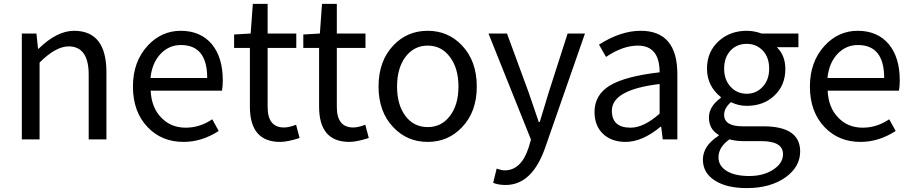

<svg xmlns="http://www.w3.org/2000/svg" viewBox="-20 -715 4678 985"><path d="M92 -543H167L175 -465H178Q272 -557 360 -557Q526 -557 526 -344V0H435V-332Q435 -477 332 -477Q266 -477 183 -394V0H92Z M738 -62Q662 -141 662 -271Q662 -398 737 -480Q808 -557 907 -557Q1009 -557 1067 -488Q1123 -420 1123 -302Q1123 -276 1119 -250H753Q757 -163 807 -112Q856 -60 933 -60Q1005 -60 1069 -103L1102 -43Q1015 13 922 13Q810 13 738 -62ZM1043 -315Q1043 -484 908 -484Q848 -484 805 -440Q760 -393 752 -315Z M1262 -168V-469H1181V-538L1266 -543L1277 -695H1353V-543H1500V-469H1353V-166Q1353 -61 1437 -61Q1463 -61 1499 -75L1517 -7Q1455 13 1417 13Q1262 13 1262 -168Z M1617 -168V-469H1536V-538L1621 -543L1632 -695H1708V-543H1855V-469H1708V-166Q1708 -61 1792 -61Q1818 -61 1854 -75L1872 -7Q1810 13 1772 13Q1617 13 1617 -168Z M1998 -62Q1922 -141 1922 -271Q1922 -402 1998 -482Q2069 -557 2174 -557Q2279 -557 2350 -482Q2426 -402 2426 -271Q2426 -141 2350 -62Q2279 13 2174 13Q2069 13 1998 -62ZM2288 -120Q2332 -177 2332 -271Q2332 -365 2288 -423Q2245 -481 2174 -481Q2104 -481 2060 -423Q2017 -365 2017 -271Q2017 -177 2060 -120Q2103 -63 2174 -63Q2245 -63 2288 -120Z M2510 223 2528 150Q2553 159 2569 159Q2654 159 2692 42L2704 1L2486 -543H2581L2692 -241Q2730 -128 2744 -89H2749L2795 -241L2892 -543H2981L2776 45Q2709 234 2574 234Q2537 234 2510 223Z M3075 -27Q3030 -69 3030 -141Q3030 -229 3110 -277Q3189 -324 3364 -344Q3364 -481 3252 -481Q3175 -481 3089 -423L3053 -486Q3164 -557 3267 -557Q3455 -557 3455 -334V0H3380L3372 -65H3369Q3275 13 3189 13Q3119 13 3075 -27ZM3364 -132V-284Q3119 -255 3119 -147Q3119 -60 3215 -60Q3283 -60 3364 -132Z M3649 212Q3586 173 3586 104Q3586 33 3667 -19V-23Q3617 -52 3617 -112Q3617 -169 3678 -213V-217Q3607 -274 3607 -363Q3607 -450 3668 -505Q3726 -557 3811 -557Q3849 -557 3887 -543H4076V-473H3965Q4009 -431 4009 -361Q4009 -276 3951 -223Q3896 -172 3811 -172Q3768 -172 3730 -191Q3695 -161 3695 -126Q3695 -67 3790 -67H3896Q4085 -67 4085 62Q4085 140 4011 194Q3933 250 3811 250Q3709 250 3649 212ZM3892 -269Q3926 -305 3926 -363Q3926 -421 3893 -456Q3860 -490 3811 -490Q3761 -490 3729 -457Q3695 -421 3695 -363Q3695 -305 3729 -269Q3762 -234 3811 -234Q3859 -234 3892 -269ZM3950 153Q3997 121 3997 76Q3997 9 3886 9H3792Q3758 9 3722 0Q3666 40 3666 92Q3666 136 3708 162Q3750 188 3824 188Q3899 188 3950 153Z M4211 -62Q4135 -141 4135 -271Q4135 -398 4210 -480Q4281 -557 4380 -557Q4482 -557 4540 -488Q4596 -420 4596 -302Q4596 -276 4592 -250H4226Q4230 -163 4280 -112Q4329 -60 4406 -60Q4478 -60 4542 -103L4575 -43Q4488 13 4395 13Q4283 13 4211 -62ZM4516 -315Q4516 -484 4381 -484Q4321 -484 4278 -440Q4233 -393 4225 -315Z"/></svg>

Font: KaiGen Gothic CN Regular
Style: Regular
Weight: 400
Designer: Ryoko NISHIZUKA  (kana & ideographs); Paul D. Hunt (Latin, Greek & Cyrillic); Wenlong ZHANG  (bopomofo); Sandoll Communi
Foundry: Adobe Systems Incorporated
Version: Version 1.002.20150501